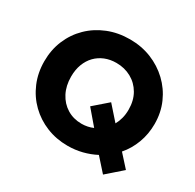

<svg xmlns="http://www.w3.org/2000/svg" viewBox="-165 -896 1153 1135"><g transform="rotate(30 411.5 -329.0)"><path d="M672 57.5 593 -31Q551 -9 503.5 3Q456 15 404.5 15Q327.5 15 260.8 -12Q194 -39 143.5 -88.2Q93 -137.5 64.8 -204.2Q36.5 -271 36.5 -350Q36.5 -428 64.5 -494.5Q92.5 -561 143.2 -610.5Q194 -660 262.5 -687.5Q331 -715 411.5 -715Q490.5 -715 558.2 -687.8Q626 -660.5 677.5 -611.5Q729 -562.5 758 -496.8Q787 -431 787 -353.5Q787 -284.5 764.2 -223.8Q741.5 -163 701 -116.5L776 -33.5ZM411.5 -139Q431.5 -139 451.2 -143Q471 -147 489 -155L404.5 -254L500 -337L584.5 -241.5Q597 -263.5 604.2 -290.8Q611.5 -318 611.5 -350Q611.5 -412.5 585 -458.2Q558.5 -504 513 -529Q467.5 -554 411.5 -554Q369.5 -554 334.2 -539.8Q299 -525.5 273.2 -499Q247.5 -472.5 233.2 -434.8Q219 -397 219 -350Q219 -287.5 243.8 -240Q268.5 -192.5 312 -165.8Q355.5 -139 411.5 -139Z"/></g></svg>

Font: Geologica Thin Cursive ExtraBold
Style: Regular
Weight: 800
Version: Version 1.010;gftools[0.9.28]